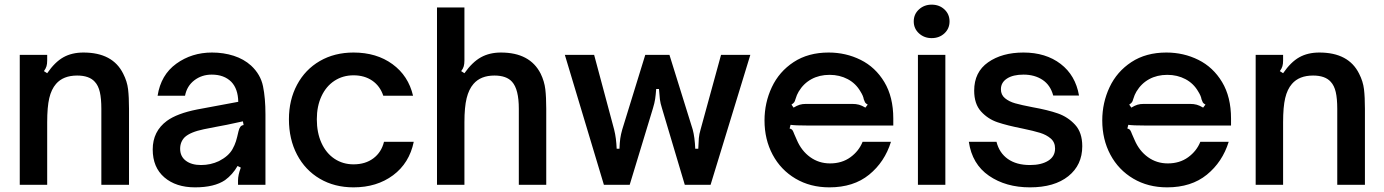

<svg xmlns="http://www.w3.org/2000/svg" viewBox="-20 -795 5952 826"><path d="M65 0V-559H183V-535Q183 -520 180 -510Q177 -500 169 -489L183 -480Q216 -528 252.5 -548.5Q289 -569 339 -569Q465 -569 510 -478Q527 -445 531 -411Q535 -377 535 -327V0H416V-327Q416 -371 409.5 -399Q403 -427 388 -443Q364 -470 312 -470Q252 -470 221 -434Q201 -411 192 -373Q183 -335 183 -269V0Z M637 -152Q637 -230 698 -275Q742 -307 828 -324L1005 -357Q1004 -413 975 -443Q944 -474 891 -474Q848 -474 816 -449.5Q784 -425 776 -383H658Q672 -473 738.5 -521Q805 -569 892 -569Q942 -569 985.5 -555Q1029 -541 1060 -513Q1101 -475 1111.5 -424Q1122 -373 1122 -303V0H1004V-19Q1004 -42 1016 -74L1002 -81Q981 -44 948 -20Q902 11 819 11Q737 11 687 -32Q637 -75 637 -152ZM922 -102Q963 -123 980 -153Q990 -171 995 -187Q1000 -203 1006 -230Q1009 -243 1014 -249.5Q1019 -256 1028 -257L1025 -273Q944 -255 913 -250L857 -239Q799 -227 775 -205Q755 -185 755 -155Q755 -122 779.5 -103.5Q804 -85 845 -85Q886 -85 922 -102Z M1223 -282Q1223 -365 1258 -430.5Q1293 -496 1356 -532.5Q1419 -569 1501 -569Q1600 -569 1668.5 -519Q1737 -469 1757 -383H1629Q1615 -425 1581.5 -448Q1548 -471 1501 -471Q1455 -471 1419 -447.5Q1383 -424 1363 -381Q1343 -338 1343 -282Q1343 -224 1363 -180Q1383 -136 1419 -112Q1455 -88 1501 -88Q1552 -88 1586.5 -114Q1621 -140 1632 -185H1760Q1741 -93 1671 -41Q1601 11 1501 11Q1419 11 1356 -26Q1293 -63 1258 -129.5Q1223 -196 1223 -282Z M1860 0V-763H1978V-535Q1978 -520 1975 -509.5Q1972 -499 1964 -489L1978 -480Q2012 -528 2049 -548.5Q2086 -569 2135 -569Q2260 -569 2306 -478Q2322 -445 2326 -411Q2330 -377 2330 -327V0H2212V-327Q2212 -411 2183 -443Q2159 -470 2107 -470Q2048 -470 2017 -434Q1997 -411 1987.5 -372.5Q1978 -334 1978 -269V0Z M2578 0 2410 -559H2536L2622 -238Q2627 -218 2629.5 -198Q2632 -178 2633 -155H2645Q2646 -182 2648.5 -199.5Q2651 -217 2657 -238L2756 -559H2860L2960 -238Q2969 -205 2971 -155H2984Q2985 -184 2986.5 -201Q2988 -218 2994 -238L3082 -559H3208L3037 0H2926L2828 -329Q2821 -351 2819 -367Q2817 -383 2815 -412H2803Q2801 -386 2798.5 -369Q2796 -352 2789 -329L2689 0Z M3269 -277Q3269 -353 3300.5 -420Q3332 -487 3394.5 -528Q3457 -569 3545 -569Q3619 -569 3682.5 -537.5Q3746 -506 3784.5 -442Q3823 -378 3823 -285V-255H3453Q3401 -255 3381 -258L3377 -242Q3386 -240 3389.5 -234.5Q3393 -229 3397 -218Q3406 -197 3408 -193Q3428 -146 3465.5 -119Q3503 -92 3551 -92Q3602 -92 3638.5 -118.5Q3675 -145 3691 -185H3813Q3786 -98 3719 -43.5Q3652 11 3548 11Q3466 11 3402.5 -26.5Q3339 -64 3304 -129.5Q3269 -195 3269 -277ZM3394 -332Q3409 -341 3420.5 -344.5Q3432 -348 3448 -348H3646Q3663 -348 3675.5 -344.5Q3688 -341 3703 -332L3713 -345Q3704 -350 3701.5 -354.5Q3699 -359 3696 -368Q3694 -382 3682 -401Q3662 -436 3627 -454.5Q3592 -473 3549 -473Q3505 -473 3471 -454.5Q3437 -436 3416 -401Q3408 -388 3402 -368Q3400 -360 3397 -355.5Q3394 -351 3385 -345Z M4047 0H3929V-559H4047ZM3911 -703Q3911 -734 3933.5 -754.5Q3956 -775 3988 -775Q4021 -775 4043 -754.5Q4065 -734 4065 -703Q4065 -672 4043 -651.5Q4021 -631 3988 -631Q3956 -631 3933.5 -651.5Q3911 -672 3911 -703Z M4148 -185H4267Q4279 -137 4316 -111Q4353 -85 4411 -85Q4460 -85 4489.5 -103.5Q4519 -122 4519 -156Q4519 -183 4500.5 -199Q4482 -215 4454.5 -223.5Q4427 -232 4379 -242Q4313 -255 4271.5 -269Q4230 -283 4200.5 -315.5Q4171 -348 4171 -405Q4171 -485 4231 -527Q4291 -569 4383 -569Q4479 -569 4543 -520Q4607 -471 4622 -384H4511Q4499 -429 4465 -451.5Q4431 -474 4383 -474Q4338 -474 4312 -457Q4286 -440 4286 -411Q4286 -387 4303.5 -372.5Q4321 -358 4347.5 -350.5Q4374 -343 4421 -334Q4488 -322 4531 -307Q4574 -292 4605 -258.5Q4636 -225 4636 -166Q4636 -85 4576 -37Q4516 11 4411 11Q4307 11 4234.5 -39Q4162 -89 4148 -185Z M4722 -277Q4722 -353 4753.5 -420Q4785 -487 4847.5 -528Q4910 -569 4998 -569Q5072 -569 5135.5 -537.5Q5199 -506 5237.5 -442Q5276 -378 5276 -285V-255H4906Q4854 -255 4834 -258L4830 -242Q4839 -240 4842.5 -234.5Q4846 -229 4850 -218Q4859 -197 4861 -193Q4881 -146 4918.5 -119Q4956 -92 5004 -92Q5055 -92 5091.5 -118.5Q5128 -145 5144 -185H5266Q5239 -98 5172 -43.5Q5105 11 5001 11Q4919 11 4855.5 -26.5Q4792 -64 4757 -129.5Q4722 -195 4722 -277ZM4847 -332Q4862 -341 4873.5 -344.5Q4885 -348 4901 -348H5099Q5116 -348 5128.5 -344.5Q5141 -341 5156 -332L5166 -345Q5157 -350 5154.5 -354.5Q5152 -359 5149 -368Q5147 -382 5135 -401Q5115 -436 5080 -454.5Q5045 -473 5002 -473Q4958 -473 4924 -454.5Q4890 -436 4869 -401Q4861 -388 4855 -368Q4853 -360 4850 -355.5Q4847 -351 4838 -345Z M5382 0V-559H5500V-535Q5500 -520 5497 -510Q5494 -500 5486 -489L5500 -480Q5533 -528 5569.5 -548.5Q5606 -569 5656 -569Q5782 -569 5827 -478Q5844 -445 5848 -411Q5852 -377 5852 -327V0H5733V-327Q5733 -371 5726.5 -399Q5720 -427 5705 -443Q5681 -470 5629 -470Q5569 -470 5538 -434Q5518 -411 5509 -373Q5500 -335 5500 -269V0Z"/></svg>

Font: Open Sauce Sans SemiBold
Style: Regular
Weight: 600
Designer: Alfredo Marco Pradil
Foundry: Creative Sauce Fz LLC
Version: Version 1.477